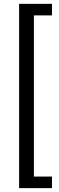

<svg xmlns="http://www.w3.org/2000/svg" viewBox="-20 -825 305 990"><path d="M248 -745.6H162.1H154.8V-738.3V78.1V85.4H162.1H248V145H78.6V-805.2H248Z"/></svg>

Font: Vazir Light FD
Style: Light-FD
Weight: 300
Designer: Saber Rastikerdar
Foundry: Saber Rastikerdar
Version: Version 30.1.0